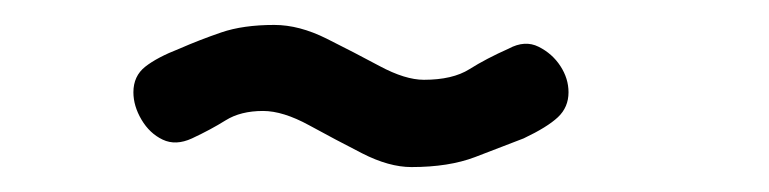

<svg xmlns="http://www.w3.org/2000/svg" viewBox="-20 -314 617 154"><path d="M310 -180Q292 -180 270.5 -191Q249 -202 228 -213.5Q207 -225 191 -225Q173 -225 161 -217.5Q149 -210 134 -203Q121 -197 110.5 -202Q100 -207 93.5 -218Q87 -229 87 -240Q87 -253 96.5 -260.5Q106 -268 124 -275Q140 -282 157.5 -288Q175 -294 200 -294Q220 -294 242 -283Q264 -272 284.5 -261Q305 -250 320 -250Q343 -250 356.5 -258.5Q370 -267 388 -275Q401 -282 412 -276.5Q423 -271 429.5 -261Q436 -251 436 -240Q436 -228 427.5 -220Q419 -212 400 -203Q382 -196 361 -188Q340 -180 310 -180Z"/></svg>

Font: Edu QLD Beginner Medium
Style: Regular
Weight: 500
Designer: Tina and Corey Anderson
Foundry: Google for Education
Version: Version 1.003